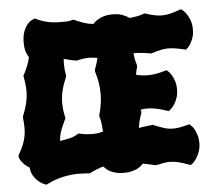

<svg xmlns="http://www.w3.org/2000/svg" viewBox="-52 -770 936 853"><g transform="rotate(-5 415.5 -344.0)"><path d="M735.8 -345.2Q735.8 -323.2 730 -306.9Q724.1 -290.5 716.8 -279.3Q709.5 -268.1 703.1 -262.2Q696.8 -256.3 695.8 -255.9L690.9 -252L685.1 -253.9Q657.7 -263.2 636.7 -267.6Q615.7 -272 596.2 -272Q581.1 -272 565.9 -269L568.8 -263.2V-254.9Q556.6 -220.7 551.8 -189Q559.6 -190.4 569.6 -191.9Q579.6 -193.4 588.1 -194.3Q596.7 -195.3 602.5 -196Q608.4 -196.8 608.9 -196.8L612.8 -198.2L618.2 -195.8Q645.5 -184.6 665 -178.7Q684.6 -172.9 704.1 -172.9Q718.3 -172.9 733.9 -175.8Q749.5 -178.7 770 -184.1L776.9 -186L780.8 -182.1Q782.2 -181.2 787.6 -175.8Q793 -170.4 798.8 -159.9Q804.7 -149.4 809.3 -133.5Q814 -117.7 814 -96.2Q813 -74.2 806.6 -58.1Q800.3 -42 793 -31Q785.6 -20 779.1 -14.2Q772.5 -8.3 772 -7.8L767.1 -4.9L761.2 -6.8Q732.4 -17.6 713.4 -22.2Q694.3 -26.9 675.8 -26.9Q663.1 -26.9 649.2 -24.7Q635.3 -22.5 617.2 -18.1H609.9Q594.7 -21 582.3 -24.2Q569.8 -27.3 556.2 -29.8Q551.3 -24.4 543.7 -18.3Q536.1 -12.2 525.4 -7.3Q514.6 -2.4 500.5 0.7Q486.3 3.9 467.8 3.9Q449.2 3.9 434.8 0.5Q420.4 -2.9 409.7 -8.3Q398.9 -13.7 391.6 -20Q384.3 -26.4 379.9 -32.2Q365.7 -28.8 351.3 -22.9Q336.9 -17.1 319.8 -8.8L315.9 -6.8L313 -7.8Q301.8 -7.8 291 -8.8Q280.3 -9.8 269 -9.8Q232.4 -9.8 195.8 -1.5Q159.2 6.8 126 23.9L121.1 25.9L117.2 24.9Q118.7 25.4 109.9 22Q101.1 18.6 89.4 9.5Q77.6 0.5 66.7 -15.4Q55.7 -31.2 53.2 -56.2Q40 -63.5 31.5 -72Q22.9 -80.6 17.8 -87.9Q12.7 -95.2 10.7 -100.3Q8.8 -105.5 8.8 -106L7.8 -110.8L9.8 -115.2Q19 -131.8 25.9 -146.5Q32.7 -161.1 37.1 -175Q41.5 -189 43.7 -203.4Q45.9 -217.8 45.9 -234.9Q45.9 -254.9 43 -279.8L43.9 -286.1Q56.6 -316.9 62.7 -343.3Q68.8 -369.6 68.8 -396Q68.8 -411.1 66.9 -427Q64.9 -442.9 62 -460L61 -464.8L63 -467.8Q74.2 -489.7 81.5 -508.1Q88.9 -526.4 92.8 -544.9Q85.4 -554.7 80.3 -571Q75.2 -587.4 75.2 -610.8Q75.2 -642.1 83.3 -661.9Q91.3 -681.6 101.3 -692.9Q111.3 -704.1 119.6 -708Q127.9 -711.9 128.9 -711.9L133.8 -713.9L138.2 -711.9Q163.6 -699.2 189.5 -693.6Q215.3 -688 244.1 -688Q255.9 -688 271.5 -688.2Q287.1 -688.5 299.8 -692.9L304.2 -693.8L308.1 -691.9Q331.5 -681.6 351.1 -675Q370.6 -668.5 391.1 -667Q391.6 -667.5 397 -673.1Q402.3 -678.7 413.1 -685.3Q423.8 -691.9 440.4 -697Q457 -702.1 480 -702.1Q506.3 -702.1 524.7 -694.8Q543 -687.5 554.2 -679.2Q569.3 -680.7 585 -683.6Q600.6 -686.5 616.2 -691.9L620.1 -693.8L624 -692.9Q647.5 -685.5 664.8 -681.9Q682.1 -678.2 698.2 -678.2Q715.3 -678.2 733.6 -682.6Q752 -687 776.9 -695.8L783.2 -698.2L789.1 -694.8Q789.6 -694.3 795.2 -689.5Q800.8 -684.6 807.9 -674.6Q814.9 -664.6 821.3 -649.2Q827.6 -633.8 829.1 -611.8V-603Q829.1 -583.5 824 -568.4Q818.8 -553.2 812.7 -542.7Q806.6 -532.2 801 -526.9Q795.4 -521.5 794.9 -521L790 -517.1L784.2 -519Q760.7 -524.4 743.9 -527.1Q727.1 -529.8 712.9 -529.8Q696.3 -529.8 679.4 -526.1Q662.6 -522.5 640.1 -515.1L632.8 -514.2Q613.3 -518.1 594.5 -520Q575.7 -522 557.1 -522Q558.1 -508.3 560.8 -494.9Q563.5 -481.4 567.9 -467.8V-460.9Q564.9 -452.1 563.2 -443.6Q561.5 -435.1 560.1 -425.8Q573.7 -421.9 586.9 -420.4Q600.1 -418.9 612.8 -418.9Q631.3 -418.9 649.7 -422.1Q668 -425.3 689.9 -432.1L695.8 -434.1L701.2 -430.2Q701.7 -429.7 707 -424.6Q712.4 -419.4 718.8 -408.9Q725.1 -398.4 730.5 -382.6Q735.8 -366.7 735.8 -345.2ZM250 -445.8 249 -442.9Q234.9 -409.7 228.5 -382.6Q222.2 -355.5 222.2 -329.1Q222.2 -313.5 224.1 -297.9Q226.1 -282.2 230 -265.1L231 -261.2L229 -256.8Q214.8 -228.5 207.3 -206.8Q199.7 -185.1 198.2 -162.1Q219.2 -165 241.2 -170.2Q263.2 -175.3 278.8 -186L283.2 -188L287.1 -187Q303.7 -183.1 317.4 -181.6Q331.1 -180.2 342.8 -180.2Q355.5 -180.2 367.4 -181.6Q379.4 -183.1 392.1 -187Q391.1 -203.6 388.9 -220.7Q386.7 -237.8 381.8 -254.9V-261.2Q396 -309.6 396 -356Q396 -381.8 391.8 -406.2Q387.7 -430.7 379.9 -455.1V-463.9Q384.8 -476.1 388.9 -489.3Q393.1 -502.4 396 -515.1Q386.7 -516.6 377.9 -517.8Q369.1 -519 359.9 -519Q346.2 -519 332.5 -517.1Q318.8 -515.1 303.2 -511.2L295.9 -512.2Q281.7 -514.6 270 -517.8Q258.3 -521 246.1 -523.9Q245.1 -516.6 245.1 -509.8Q245.1 -502.9 245.1 -496.1Q245.1 -485.4 246.3 -474.1Q247.6 -462.9 250 -450.2Z"/></g></svg>

Font: Hanalei Fill
Style: Regular
Weight: 400
Version: Version 1.000